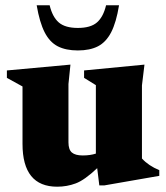

<svg xmlns="http://www.w3.org/2000/svg" viewBox="-20 -690 627 725"><path d="M238.5 -152.5Q238.5 -125 251.5 -114Q264.5 -103 292.5 -103Q320.5 -103 342 -110V-368.5L297.5 -396V-424L525.5 -446L516 -367.5V-91.5Q541 -64 581.5 -47.5V-26L374.5 10H355L347 -55Q299.5 -10 266 2.5Q232.5 15 196 15Q65 15 65 -146.5V-363.5L6 -396V-424L246 -446L238.5 -372.5ZM274 -584.5Q322 -584.5 346 -605.2Q370 -626 380.5 -670H429.5Q419 -605.5 399.8 -568.2Q380.5 -531 350 -515.2Q319.5 -499.5 274 -499.5Q228.5 -499.5 198 -515.2Q167.5 -531 148.5 -568.2Q129.5 -605.5 118.5 -670H167.5Q178 -626 202 -605.2Q226 -584.5 274 -584.5Z"/></svg>

Font: Newsreader Text ExtraBold
Style: Regular
Weight: 800
Designer: Hugues Gentile
Foundry: Production Type
Version: Version 1.001